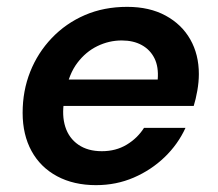

<svg xmlns="http://www.w3.org/2000/svg" viewBox="-20 -528 635 560"><path d="M260 12Q195 12 146.5 -14Q98 -40 72 -87.5Q46 -135 46 -199Q46 -263 68 -318.5Q90 -374 131 -417Q172 -460 227.5 -484Q283 -508 351 -508Q416 -508 463 -482.5Q510 -457 535 -413Q560 -369 560 -312Q560 -289 555.5 -263.5Q551 -238 545 -219H133L147 -296H440Q443 -333 430.5 -358Q418 -383 393.5 -396.5Q369 -410 335 -410Q298 -410 264 -393.5Q230 -377 205.5 -344.5Q181 -312 172 -262L167 -233Q160 -191 170.5 -158Q181 -125 208.5 -106Q236 -87 277 -87Q318 -87 349.5 -106Q381 -125 400 -155H521Q499 -107 460 -69.5Q421 -32 370 -10Q319 12 260 12Z"/></svg>

Font: DM Sans 24pt SemiBold
Style: Italic
Weight: 600
Italic angle: -10°
Designer: Colophon Foundry, Jonny Pinhorn
Foundry: Colophon Foundry
Version: Version 4.004;gftools[0.9.30]